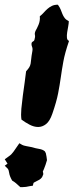

<svg xmlns="http://www.w3.org/2000/svg" viewBox="-20 -761 311 808"><path d="M269.5 -671.9Q269.5 -663.1 267.1 -650.4Q264.6 -637.7 262.7 -625Q260.7 -612.3 261.7 -602.1Q262.7 -591.8 270.5 -588.9Q252.9 -537.1 246.6 -502Q240.2 -466.8 235.8 -435.1Q231.4 -403.3 224.6 -368.2Q217.8 -333 200.2 -282.2Q189.5 -251 173.8 -238.8Q158.2 -226.6 140.6 -226.6Q123 -226.6 104.5 -236.3Q85.9 -246.1 70.3 -257.8Q67.4 -276.4 69.8 -303.2Q72.3 -330.1 76.2 -359.4Q80.1 -388.7 84 -415.5Q87.9 -442.4 89.8 -460.9Q99.6 -471.7 103.5 -478.5Q107.4 -485.4 108.9 -493.2Q110.4 -501 111.3 -512.7Q112.3 -524.4 116.2 -545.9Q118.2 -556.6 114.7 -564.9Q111.3 -573.2 113.3 -581.1Q115.2 -585 119.6 -586.9Q124 -588.9 125 -593.8Q128.9 -606.4 127 -613.8Q125 -621.1 129.9 -631.8Q134.8 -639.6 142.1 -656.7Q149.4 -673.8 147.5 -692.4Q156.2 -699.2 164.1 -708Q171.9 -716.8 180.2 -724.1Q188.5 -731.4 198.7 -736.3Q209 -741.2 223.6 -741.2Q231.4 -730.5 235.4 -720.7Q239.3 -710.9 242.7 -702.1Q246.1 -693.4 252 -685.5Q257.8 -677.7 269.5 -671.9ZM172.9 -116.2Q174.8 -108.4 175.8 -101.6Q176.8 -94.7 177.7 -86.9Q171.9 -66.4 165 -49.8Q162.1 -43 161.1 -41Q160.2 -39.1 160.2 -38.1Q160.2 -37.1 161.1 -35.6Q162.1 -34.2 162.1 -27.3L157.2 -15.6Q152.3 -8.8 146 -4.9Q139.6 -1 132.8 2Q129.9 3.9 126.5 5.4Q123 6.8 121.1 8.8L118.2 20.5L104.5 22.5Q88.9 26.4 76.2 26.4H65.4Q53.7 15.6 46.9 9.8Q40 3.9 31.2 -1Q20.5 -19.5 18.6 -33.2Q16.6 -45.9 13.7 -49.8L0 -63.5L11.7 -72.3L0 -90.8Q11.7 -99.6 17.6 -103.5Q23.4 -107.4 27.8 -111.8Q32.2 -116.2 37.1 -123Q42 -129.9 52.7 -145.5L61.5 -158.2L73.2 -151.4Q78.1 -148.4 91.3 -146Q104.5 -143.6 114.3 -141.6Q129.9 -136.7 145 -134.3Q160.2 -131.8 168.9 -124Z"/></svg>

Font: Permanent Marker
Style: Regular
Weight: 400
Designer: Font Diner, Inc
Foundry: Font Diner, Inc
Version: Version 1.001